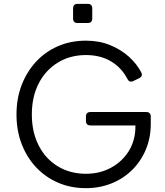

<svg xmlns="http://www.w3.org/2000/svg" viewBox="-20 -969 861 1001"><path d="M428 12Q349 12 283 -16.5Q217 -45 168.5 -96.5Q120 -148 93 -218Q66 -288 66 -372Q66 -456 93 -526Q120 -596 168.5 -648Q217 -700 283 -728.5Q349 -757 428 -757Q498 -757 555 -733.5Q612 -710 653 -672.5Q694 -635 716 -592Q727 -572 705 -561L676 -547Q655 -536 644 -558Q613 -617 558 -649.5Q503 -682 428 -682Q346 -682 282 -643Q218 -604 182 -534.5Q146 -465 146 -372Q146 -280 182 -210Q218 -140 282 -101.5Q346 -63 428 -63Q501 -63 559.5 -95Q618 -127 652 -182.5Q686 -238 686 -310V-315H452Q428 -315 428 -339V-361Q428 -385 452 -385H742Q766 -385 766 -361V-323Q766 -250 740 -188.5Q714 -127 668 -82Q622 -37 560.5 -12.5Q499 12 428 12ZM385 -849Q361 -849 361 -873V-925Q361 -949 385 -949H437Q461 -949 461 -925V-873Q461 -849 437 -849Z"/></svg>

Font: Pitagon Sans Text
Style: Regular
Weight: 400
Designer: Travis Tran
Foundry: Pitagon
Version: Version 1.001; ttfautohint (v1.8.4.7-5d5b);gftools[0.9.26]